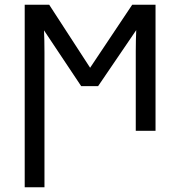

<svg xmlns="http://www.w3.org/2000/svg" viewBox="-20 -556 766 816"><path d="M85 240V-536H189L363 -268L542 -536H641V0H557V-338Q557 -358 557.5 -383.5Q558 -409 559 -428L397 -190H325L167 -427Q168 -408 168.5 -382Q169 -356 169 -333V240Z"/></svg>

Font: Go Noto Current
Style: Regular
Weight: 400
Designer: Monotype Design Team
Foundry: Monotype Imaging Inc.
Version: Version 2.007; ttfautohint (v1.8) -l 8 -r 50 -G 200 -x 14 -D